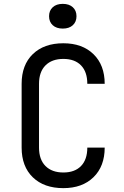

<svg xmlns="http://www.w3.org/2000/svg" viewBox="-20 -964 640 994"><path d="M308 10Q208 10 150 -46Q92 -102 92 -200V-530Q92 -628 150 -684Q208 -740 308 -740Q406 -740 464 -683.5Q522 -627 522 -530H432Q432 -592 399.5 -625.5Q367 -659 308 -659Q249 -659 215.5 -625.5Q182 -592 182 -530V-200Q182 -138 215.5 -104.5Q249 -71 308 -71Q367 -71 399.5 -104.5Q432 -138 432 -200H522Q522 -103 464 -46.5Q406 10 308 10ZM305 -816Q272 -816 253 -833.5Q234 -851 234 -880Q234 -909 253 -926.5Q272 -944 305 -944Q338 -944 357 -926.5Q376 -909 376 -880Q376 -851 357 -833.5Q338 -816 305 -816Z"/></svg>

Font: JetBrainsMonoNL NFM
Style: Regular
Weight: 400
Monospace: yes
Designer: Philipp Nurullin, Konstantin Bulenkov
Foundry: JetBrains
Version: Version 2.304; ttfautohint (v1.8.4.7-5d5b);Nerd Fonts 3.3.0